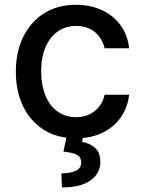

<svg xmlns="http://www.w3.org/2000/svg" viewBox="-20 -573 610 811"><path d="M300.8 11.2Q222.2 11.2 165 -24.9Q107.9 -61 77.4 -124.5Q46.9 -188 46.9 -270Q46.9 -353.5 78.1 -417.2Q109.4 -481 166.3 -516.8Q223.1 -552.7 299.8 -552.7Q362.3 -552.7 410.9 -530Q459.5 -507.3 489.5 -465.8Q519.5 -424.3 525.4 -369.1H421.9Q416 -395 400.6 -416.5Q385.3 -438 360.4 -450.7Q335.4 -463.4 301.3 -463.4Q257.3 -463.4 224.1 -440.2Q190.9 -417 172.4 -374Q153.8 -331.1 153.8 -272.5Q153.8 -213.4 171.9 -169.4Q189.9 -125.5 223.4 -101.8Q256.8 -78.1 301.3 -78.1Q347.2 -78.1 379.6 -103.5Q412.1 -128.9 421.9 -172.9H525.4Q519.5 -119.6 490.7 -78.1Q461.9 -36.6 413.6 -12.7Q365.2 11.2 300.8 11.2ZM262.7 -2.9H332.5L326.7 26.4Q357.4 31.2 380.6 51Q403.8 70.8 403.8 111.3Q403.8 159.2 362.3 189Q320.8 218.8 241.7 218.8L239.3 159.2Q276.4 159.2 299.6 148.7Q322.8 138.2 322.8 114.3Q323.2 90.8 305.2 81.1Q287.1 71.3 248 67.4Z"/></svg>

Font: Inter V
Style: Weight 500 Optical size 14.0
Weight: 500
Designer: Rasmus Andersson
Foundry: rsms
Version: Version 4.000;git-4fc901f